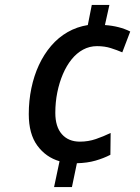

<svg xmlns="http://www.w3.org/2000/svg" viewBox="-20 -744 565 774"><path d="M220 -94Q165 -110 130.5 -157Q96 -204 96 -284Q96 -338 106.5 -388.5Q117 -439 137 -482Q157 -525 186 -559Q215 -593 252.5 -614.5Q290 -636 334 -643L350 -724H421L403 -643Q432 -641 457.5 -634.5Q483 -628 505 -617L473 -533Q452 -542 427 -550Q402 -558 371 -558Q341 -558 315 -544Q289 -530 268.5 -504.5Q248 -479 233.5 -445Q219 -411 211 -371.5Q203 -332 203 -289Q203 -233 229.5 -203Q256 -173 302 -173Q336 -173 366.5 -183.5Q397 -194 426 -208L425 -120Q398 -106 365 -96.5Q332 -87 290 -86L270 10H198Z"/></svg>

Font: Noto Sans Display Medium
Style: Italic
Weight: 500
Italic angle: -12°
Designer: Monotype Design Team
Foundry: Monotype Imaging Inc.
Version: Version 2.003